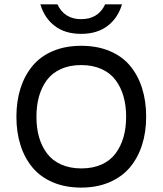

<svg xmlns="http://www.w3.org/2000/svg" viewBox="-20 -850 745 880"><path d="M546.1 -221.7Q558.1 -263.7 558.1 -314.9Q558.1 -366.2 546.1 -408.2Q534.2 -450.2 509.8 -482.9Q485.4 -515.6 445.1 -533.7Q404.8 -551.8 352.1 -551.8Q299.3 -551.8 259.3 -533.7Q219.2 -515.6 195.1 -483.2Q170.9 -450.7 158.9 -408.4Q147 -366.2 147 -314.9Q147 -263.7 158.9 -221.7Q170.9 -179.7 195.3 -147Q219.7 -114.3 260 -96.2Q300.3 -78.1 353 -78.1Q405.8 -78.1 445.8 -96.2Q485.8 -114.3 510 -147Q534.2 -179.7 546.1 -221.7ZM649.9 -314.9Q649.9 -244.1 630.9 -185.1Q611.8 -126 575.2 -82.5Q538.6 -39.1 481.4 -14.6Q424.3 9.8 352.1 9.8Q279.3 9.8 222.4 -14.4Q165.5 -38.6 129.2 -82Q92.8 -125.5 74 -184.6Q55.2 -243.7 55.2 -314.9Q55.2 -386.2 74 -445.3Q92.8 -504.4 129.2 -548.1Q165.5 -591.8 222.4 -616Q279.3 -640.1 352.1 -640.1Q425.3 -640.1 482.4 -616.2Q539.6 -592.3 575.9 -548.8Q612.3 -505.4 631.1 -446Q649.9 -386.7 649.9 -314.9ZM461.9 -830.1H539.1Q520.5 -767.1 472.7 -731Q424.8 -694.8 352.1 -694.8Q278.3 -694.8 231 -731Q183.6 -767.1 165 -830.1H243.2Q274.9 -762.2 352.1 -762.2Q430.2 -762.2 461.9 -830.1Z"/></svg>

Font: Sinkin Sans 400 Regular
Style: Regular
Weight: 400
Designer: Keith Bates
Foundry: K-Type
Version: Sinkin Sans (version 1.0)  by Keith Bates   •   © 2014   www